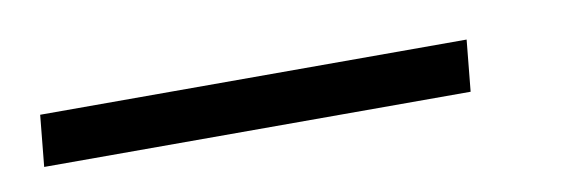

<svg xmlns="http://www.w3.org/2000/svg" viewBox="-24 5 574 188"><g transform="rotate(-10 263.5 99.5)"><path d="M16 74H440L435 125H11Z"/></g></svg>

Font: Zilla Slab
Style: Italic
Weight: 400
Italic angle: -6°
Designer: Typotheque.com
Foundry: Typotheque type foundry
Version: Version 1.1; 2017; ttfautohint (v1.6)